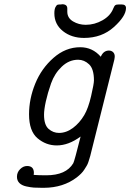

<svg xmlns="http://www.w3.org/2000/svg" viewBox="-20 -687 615 907"><path d="M60.1 147.9Q60.1 127 75 112.1Q89.8 97.2 107.9 97.2Q140.1 97.2 140.1 129.9Q140.1 131.8 139.6 135Q139.2 138.2 139.2 139.2Q162.1 141.1 198.2 141.1Q292.5 141.1 326.2 84Q332 72.8 360.8 -42Q303.7 0 248 0Q197.3 0 157.2 -33.9Q117.2 -67.9 117.2 -147Q117.2 -220.2 146.5 -292Q175.8 -363.8 232.9 -413.8Q290 -463.9 358.9 -463.9Q417 -463.9 456.1 -418.9Q468.3 -447.8 494.1 -448.2Q506.3 -448.2 514.2 -440.7Q522 -433.1 522 -420.9Q522 -415 520 -404.8L409.2 38.1Q409.2 40 406.5 49.1Q403.8 58.1 402.3 63Q400.9 67.9 397.5 78.4Q394 88.9 389.4 96.4Q384.8 104 378.4 114Q372.1 124 363 133.1Q354 142.1 342.8 150.9Q278.8 199.7 188 200.2H178.2Q155.3 200.2 140.1 199.2Q125 198.2 104 193.6Q83 189 71.5 177.5Q60.1 166 60.1 147.9ZM188 -145Q188 -97.2 209.5 -78.1Q231 -59.1 258.8 -59.1Q293 -59.1 324.5 -82.5Q356 -106 377.9 -143.1Q397 -175.3 410.4 -233.2Q423.8 -291 423.8 -307.1Q423.8 -361.3 400.9 -383.1Q377.9 -404.8 349.1 -404.8Q306.2 -404.8 272 -372.3Q237.8 -339.8 221.4 -293.5Q205.1 -247.1 196.5 -208Q188 -168.9 188 -145ZM236.8 -624Q236.8 -643.1 241.9 -653.1Q247.1 -663.1 252 -664.6Q256.8 -666 266.1 -666H269Q270 -666 271 -666.5Q272 -667 272.9 -667Q297.9 -667 297.9 -647V-631.8Q297.9 -602.1 325 -585.9Q352.1 -569.8 384.8 -569.8Q426.8 -569.8 464.4 -591.3Q502 -612.8 515.1 -647Q520 -659.2 524.9 -662.6Q529.8 -666 542 -666H554.2Q575.2 -666 575.2 -648.9Q575.2 -610.8 518.1 -559.3Q460.9 -507.8 377 -507.8Q317.9 -507.8 277.3 -540Q236.8 -572.3 236.8 -624Z"/></svg>

Font: CMU Concrete
Style: Italic
Weight: 500
Italic angle: -14.04°
Version: Version 0.7.0